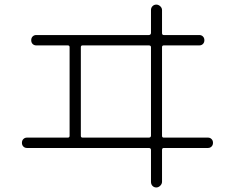

<svg xmlns="http://www.w3.org/2000/svg" viewBox="-20 -785 1040 850"><path d="M337.9 -576.2V-183.6Q337.9 -175.8 345.7 -175.8H638.7Q647.5 -175.8 648.4 -183.6V-576.2Q648.4 -584 638.7 -584H345.7Q337.9 -584 337.9 -576.2ZM99.6 -129.9Q89.8 -129.9 83.5 -136.2Q77.1 -142.6 77.1 -152.8Q77.1 -163.1 83.5 -169.4Q89.8 -175.8 99.6 -175.8H280.3Q288.1 -175.8 288.1 -183.6V-576.2Q288.1 -584 280.3 -584H140.6Q130.9 -584 124.5 -590.3Q118.2 -596.7 118.2 -606.9Q118.2 -617.2 124.5 -623.5Q130.9 -629.9 140.6 -629.9H638.7Q647.5 -629.9 648.4 -638.7V-740.2Q648.4 -751 655.3 -757.8Q662.1 -764.6 671.9 -764.6Q681.6 -764.6 689.5 -757.3Q697.3 -750 697.3 -740.2V-638.7Q697.3 -629.9 705.1 -629.9H862.3Q872.1 -629.9 878.4 -623.5Q884.8 -617.2 884.8 -606.9Q884.8 -596.7 878.4 -590.3Q872.1 -584 862.3 -584H705.1Q697.3 -584 697.3 -576.2V-183.6Q697.3 -175.8 705.1 -175.8H900.4Q910.2 -175.8 916.5 -169.4Q922.9 -163.1 922.9 -152.8Q922.9 -142.6 916.5 -136.2Q910.2 -129.9 900.4 -129.9H705.1Q697.3 -129.9 697.3 -121.1V19.5Q697.3 29.3 689.5 37.1Q681.6 44.9 671.9 44.9Q662.1 44.9 655.3 38.1Q648.4 31.2 648.4 19.5V-121.1Q648.4 -129.9 638.7 -129.9Z"/></svg>

Font: Rounded-X Mgen+ 1m light
Style: Regular
Weight: 200
Designer: [Source Han Sans]
Ryoko NISHIZUKA  (kana & ideographs); Paul D. Hunt (Latin, Greek & Cyrillic); Wenlong ZHANG  (bopomofo
Version: Version 1.059.20150602